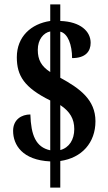

<svg xmlns="http://www.w3.org/2000/svg" viewBox="-20 -780 496 879"><path d="M210 -41V79H256V-43C355 -57 417 -127 417 -225C417 -323 346 -375 256 -424V-635C291 -627 310 -574 310 -514C372 -514 395 -545 395 -584C395 -636 349 -681 256 -684V-760H210V-684C122 -671 57 -612 57 -518C57 -433 91 -379 210 -320V-92C144 -106 122 -161 119 -256C79 -256 40 -233 40 -181C40 -116 83 -47 210 -41ZM210 -636V-450C169 -477 153 -506 153 -552C153 -599 179 -630 210 -636ZM256 -93V-299C301 -269 320 -235 320 -189C320 -141 297 -104 256 -93Z"/></svg>

Font: Noto Serif Devanagari ExtraCondensed
Style: Bold
Weight: 700
Width: 2
Designer: Universal Thirst, Indian Type Foundry and the Monotype Design Team
Foundry: Monotype Imaging Inc.
Version: Version 2.004